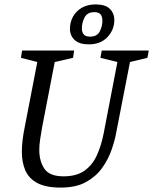

<svg xmlns="http://www.w3.org/2000/svg" viewBox="-20 -840 694 870"><path d="M255 10Q187 10 148.5 -11Q110 -32 94.5 -68.5Q79 -105 79 -152Q79 -178 82.5 -206.5Q86 -235 92 -264L149 -559L75 -578L80 -611H316L311 -578L228 -559L171 -264Q166 -236 162 -209.5Q158 -183 158 -162Q158 -109 181.5 -75Q205 -41 268 -41Q326 -41 362 -66Q398 -91 418.5 -135.5Q439 -180 450 -237L512 -559L435 -578L441 -611H654L648 -578L569 -559L506 -236Q500 -203 485.5 -161Q471 -119 443.5 -80Q416 -41 370.5 -15.5Q325 10 255 10ZM382 -639Q339 -639 318 -659Q297 -679 297 -709Q297 -740 311 -765Q325 -790 351 -805Q377 -820 414 -820Q457 -820 477.5 -800Q498 -780 498 -749Q498 -705 467 -672Q436 -639 382 -639ZM388 -674Q420 -674 432 -697.5Q444 -721 444 -746Q444 -766 435 -775.5Q426 -785 408 -785Q376 -785 363.5 -761.5Q351 -738 351 -711Q351 -693 360 -683.5Q369 -674 388 -674Z"/></svg>

Font: Manuale
Style: Italic
Weight: 400
Italic angle: -11°
Designer: Eduardo Tunni / Pablo Cosgaya
Foundry: Eduardo Tunni / Pablo Cosgaya
Version: Version 1.002